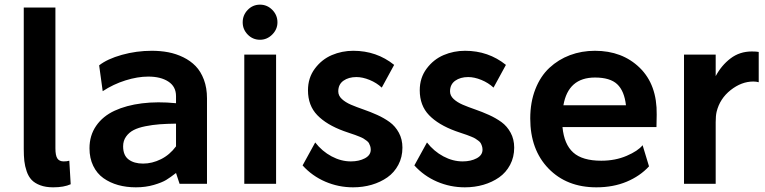

<svg xmlns="http://www.w3.org/2000/svg" viewBox="-20 -782 3256 817"><path d="M215.8 -150.9Q215.8 -120.1 224.1 -107.7Q232.4 -95.2 251 -95.2Q264.6 -95.2 274.9 -98.1L280.8 2Q252 15.1 206.1 15.1Q174.3 15.1 151.1 6.3Q127.9 -2.4 114.5 -16.6Q101.1 -30.8 93.5 -53Q85.9 -75.2 83.5 -96.9Q81.1 -118.7 81.1 -147.9V-750H215.8Z M626 -565.9Q663.1 -565.9 696.3 -559.6Q729.5 -553.2 760 -538.3Q790.5 -523.4 812.5 -500.7Q834.5 -478 847.7 -442.9Q860.8 -407.7 860.8 -363.8V0H744.1L729 -45.9Q705.1 -27.3 687.3 -16.4Q669.4 -5.4 634.5 4.9Q599.6 15.1 558.1 15.1Q517.6 15.1 482.7 5.4Q447.8 -4.4 420.2 -23.9Q392.6 -43.5 376.7 -76.2Q360.8 -108.9 360.8 -150.9Q360.8 -205.6 389.2 -246.6Q417.5 -287.6 467.5 -310.8Q517.6 -334 584.2 -342.3Q650.9 -350.6 729 -342.8V-373Q729 -413.6 696.5 -434.8Q664.1 -456.1 610.8 -456.1Q565.4 -456.1 513.9 -439.9Q462.4 -423.8 417 -394L401.9 -503.9Q436.5 -531.2 498.5 -548.6Q560.5 -565.9 626 -565.9ZM729 -159.2V-255.9Q689.9 -255.4 659.9 -253.2Q629.9 -251 599.1 -244.9Q568.4 -238.8 548.6 -228.5Q528.8 -218.3 516.4 -200.7Q503.9 -183.1 503.9 -159.2Q503.9 -121.1 527.1 -103.5Q550.3 -85.9 588.9 -85.9Q627.4 -85.9 664.8 -104.5Q702.1 -123 729 -159.2Z M1086.4 -762.2Q1116.7 -762.2 1138.7 -740Q1160.6 -717.8 1160.6 -687Q1160.6 -657.2 1138.4 -635Q1116.2 -612.8 1086.4 -612.8Q1055.7 -612.8 1034.2 -634.8Q1012.7 -656.7 1012.7 -687Q1012.7 -717.8 1034.2 -740Q1055.7 -762.2 1086.4 -762.2ZM1154.8 0H1019.5V-549.8H1154.8Z M1657.2 -505.9 1604.5 -409.2Q1582.5 -429.7 1552.7 -441.9Q1522.9 -454.1 1496.6 -454.1Q1463.4 -454.1 1441.4 -438.5Q1419.4 -422.9 1419.4 -393.1Q1419.4 -375 1434.6 -360.8Q1449.7 -346.7 1473.6 -336.4Q1497.6 -326.2 1526.6 -316.2Q1555.7 -306.2 1585 -293Q1614.3 -279.8 1638.2 -262.5Q1662.1 -245.1 1677.2 -217.3Q1692.4 -189.5 1692.4 -153.8Q1692.4 -113.3 1675 -80.6Q1657.7 -47.9 1628.4 -27.3Q1599.1 -6.8 1561.8 4.2Q1524.4 15.1 1482.4 15.1Q1420.4 15.1 1364.3 -9Q1308.1 -33.2 1267.6 -78.1L1321.3 -175.8Q1350.6 -138.2 1390.9 -116.7Q1431.2 -95.2 1473.1 -95.2Q1507.8 -95.2 1532.7 -108.4Q1557.6 -121.6 1557.6 -145Q1557.6 -153.3 1555.2 -160.6Q1552.7 -168 1549.8 -173.1Q1546.9 -178.2 1539.6 -183.6Q1532.2 -189 1526.9 -192.4Q1521.5 -195.8 1510 -200.4Q1498.5 -205.1 1491 -207.8Q1483.4 -210.4 1468 -215.6Q1452.6 -220.7 1443.4 -224.1Q1369.6 -251 1330.1 -292Q1290.5 -333 1290.5 -397.9Q1290.5 -450.7 1319.8 -490Q1349.1 -529.3 1392.1 -547.6Q1435.1 -565.9 1483.4 -565.9Q1582.5 -565.9 1657.2 -505.9Z M2132.8 -505.9 2080.1 -409.2Q2058.1 -429.7 2028.3 -441.9Q1998.5 -454.1 1972.2 -454.1Q1939 -454.1 1917 -438.5Q1895 -422.9 1895 -393.1Q1895 -375 1910.2 -360.8Q1925.3 -346.7 1949.2 -336.4Q1973.1 -326.2 2002.2 -316.2Q2031.2 -306.2 2060.5 -293Q2089.8 -279.8 2113.8 -262.5Q2137.7 -245.1 2152.8 -217.3Q2168 -189.5 2168 -153.8Q2168 -113.3 2150.6 -80.6Q2133.3 -47.9 2104 -27.3Q2074.7 -6.8 2037.4 4.2Q2000 15.1 1958 15.1Q1896 15.1 1839.8 -9Q1783.7 -33.2 1743.2 -78.1L1796.9 -175.8Q1826.2 -138.2 1866.5 -116.7Q1906.7 -95.2 1948.7 -95.2Q1983.4 -95.2 2008.3 -108.4Q2033.2 -121.6 2033.2 -145Q2033.2 -153.3 2030.8 -160.6Q2028.3 -168 2025.4 -173.1Q2022.5 -178.2 2015.1 -183.6Q2007.8 -189 2002.4 -192.4Q1997.1 -195.8 1985.6 -200.4Q1974.1 -205.1 1966.6 -207.8Q1959 -210.4 1943.6 -215.6Q1928.2 -220.7 1918.9 -224.1Q1845.2 -251 1805.7 -292Q1766.1 -333 1766.1 -397.9Q1766.1 -450.7 1795.4 -490Q1824.7 -529.3 1867.7 -547.6Q1910.6 -565.9 1959 -565.9Q2058.1 -565.9 2132.8 -505.9Z M2511.7 -565.9Q2627.9 -565.9 2702.1 -493.7Q2776.4 -421.4 2774.4 -293.9L2773.4 -241.2H2373.5Q2380.4 -168 2419.2 -133.1Q2458 -98.1 2538.6 -98.1Q2598.1 -98.1 2646.5 -118.9Q2694.8 -139.6 2714.4 -164.1L2741.7 -74.2Q2703.6 -32.7 2646.5 -8.8Q2589.4 15.1 2517.6 15.1Q2391.6 15.1 2314 -64.9Q2236.3 -145 2236.3 -277.8Q2236.3 -347.2 2258.1 -402.6Q2279.8 -458 2317.9 -493.4Q2356 -528.8 2405.5 -547.4Q2455.1 -565.9 2511.7 -565.9ZM2511.7 -452.1Q2397.9 -452.1 2377.4 -334H2643.6Q2636.7 -395 2606.4 -423.6Q2576.2 -452.1 2511.7 -452.1Z M3179.2 -563Q3198.7 -563 3208.5 -561V-432.1Q3198.2 -435.1 3185.5 -435.1Q3135.3 -435.1 3089.1 -398.7Q3043 -362.3 3029.3 -306.2Q3025.4 -289.1 3025.4 -262.2V0H2890.6V-549.8H3025.4V-458Q3049.8 -503.9 3088.6 -533.4Q3127.4 -563 3179.2 -563Z"/></svg>

Font: Stilu SemiBold
Style: Regular
Weight: 600
Designer: Genilson Lima Santos
Foundry: Genilson Lima Santos
Version: Version 1.200;PS 001.200;hotconv 1.0.88;makeotf.lib2.5.64775